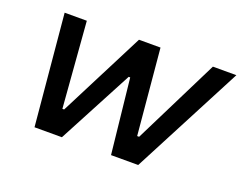

<svg xmlns="http://www.w3.org/2000/svg" viewBox="-86 -670 1048 830"><g transform="rotate(20 437.5 -255.0)"><path d="M85 -510 132 0H258L440 -344H447L484 0H609L875 -510H767L571 -116H562L526 -510H427L226 -116H218L187 -510Z"/></g></svg>

Font: Saira UNSAM Medium Italic
Style: Regular
Weight: 500
Italic angle: -12°
Designer: Hector Gatti with collaboration of the Omnibus-Type team
Foundry: Omnibus-Type
Version: Version 0.072;PS 000.072;hotconv 1.0.88;makeotf.lib2.5.64775